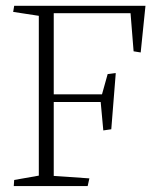

<svg xmlns="http://www.w3.org/2000/svg" viewBox="-20 -627 537 647"><path d="M110.8 -573.7V-35.2L27.8 -20.5L26.4 0H275.4L281.2 -25.9L161.1 -34.2V-283.2H319.3L328.1 -187.5L355 -191.4L370.1 -380.9L342.8 -377.4L323.7 -309.1H161.1V-582.5H419.9L430.2 -454.1L454.1 -450.2L470.2 -607.4H27.8L24.4 -586.9Z"/></svg>

Font: Neuton ExtraLight
Style: Regular
Weight: 275
Designer: Brian M Zick
Foundry: Brian M Zick
Version: Version 1.560